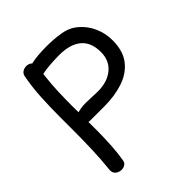

<svg xmlns="http://www.w3.org/2000/svg" viewBox="-210 -908 1066 1066"><g transform="rotate(-45 322.5 -375.0)"><path d="M121 -734Q125 -750 138 -758Q151 -766 166 -766Q185 -766 198 -755Q211 -744 211 -721Q211 -705 207 -689.5Q203 -674 201 -656Q194 -596 192 -541Q190 -486 190 -426Q190 -389 191 -337.5Q192 -286 191.5 -228.5Q191 -171 187.5 -115.5Q184 -60 176 -15Q174 -3 167 3.5Q160 10 151.5 13Q143 16 134 16Q122 16 110 10.5Q98 5 91.5 -5.5Q85 -16 86 -31Q94 -105 96.5 -181Q99 -257 99 -323Q99 -389 99 -432Q99 -509 103 -585Q107 -661 121 -734ZM195 -667Q179 -664 165 -677Q151 -690 151 -708Q151 -731 165 -739.5Q179 -748 192 -751Q225 -759 257.5 -761.5Q290 -764 321 -764Q353 -764 380 -762Q407 -760 421 -757Q480 -751 521.5 -716.5Q563 -682 585 -632.5Q607 -583 607 -529Q607 -445 568 -395Q529 -345 462.5 -323Q396 -301 315 -301Q281 -301 260.5 -301Q240 -301 229 -301Q218 -301 213 -301Q208 -301 204 -301Q188 -300 176.5 -312.5Q165 -325 164 -341Q163 -370 190 -379Q217 -388 255 -388Q278 -388 303 -386.5Q328 -385 348 -385Q423 -385 469 -423Q515 -461 515 -528Q515 -604 470 -642Q425 -680 338 -680Q310 -680 271.5 -677.5Q233 -675 195 -667Z"/></g></svg>

Font: Playpen Sans
Style: Regular
Weight: 400
Designer: Laura Meseguer, Veronika Burian, José Scaglione, Kostas Bartsokas, Vera Evstafieva, Tom Grace, Yorlmar Campos
Foundry: TypeTogether
Version: Version 2.000